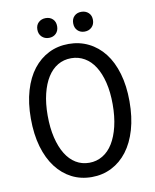

<svg xmlns="http://www.w3.org/2000/svg" viewBox="-91 -885 781 966"><g transform="rotate(-10 300.0 -402.0)"><path d="M300 12Q244 12 198 -11.5Q152 -35 118.5 -79Q85 -123 66.5 -186.5Q48 -250 48 -331Q48 -410 66.5 -473Q85 -536 118.5 -579Q152 -622 198 -645Q244 -668 300 -668Q355 -668 401.5 -645Q448 -622 481.5 -579Q515 -536 533.5 -473Q552 -410 552 -331Q552 -250 533.5 -186.5Q515 -123 481.5 -79Q448 -35 401.5 -11.5Q355 12 300 12ZM300 -61Q337 -61 368 -79.5Q399 -98 420.5 -133Q442 -168 454 -218Q466 -268 466 -331Q466 -393 454 -442Q442 -491 420.5 -525Q399 -559 368 -577Q337 -595 300 -595Q262 -595 231.5 -577Q201 -559 179.5 -525Q158 -491 146 -442Q134 -393 134 -331Q134 -268 146 -218Q158 -168 179.5 -133Q201 -98 231.5 -79.5Q262 -61 300 -61ZM209 -715Q187 -715 172.5 -729Q158 -743 158 -766Q158 -789 172.5 -802.5Q187 -816 209 -816Q231 -816 245 -802.5Q259 -789 259 -766Q259 -743 245 -729Q231 -715 209 -715ZM391 -715Q369 -715 355 -729Q341 -743 341 -766Q341 -789 355 -802.5Q369 -816 391 -816Q413 -816 427.5 -802.5Q442 -789 442 -766Q442 -743 427.5 -729Q413 -715 391 -715Z"/></g></svg>

Font: Source Code Pro
Style: Regular
Weight: 400
Monospace: yes
Designer: Paul D. Hunt, Teo Tuominen
Foundry: Adobe Systems Incorporated
Version: Version 2.030;PS 1.000;hotconv 16.6.51;makeotf.lib2.5.65220